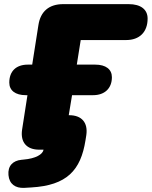

<svg xmlns="http://www.w3.org/2000/svg" viewBox="-20 -725 735 930"><path d="M97 185 131 183C304 173 371 100 394 -45L398 -70C407 -131 376 -167 315 -167H313L329 -264H431C487 -264 522 -297 522 -351C522 -389 493 -412 441 -412H352L371 -531H591C656 -531 695 -570 695 -635C695 -679 662 -705 603 -705H286C218 -705 176 -670 166 -603L136 -412H115C58 -412 25 -380 25 -325C25 -287 54 -264 105 -264H113L87 -97C78 -36 109 0 170 0H191C187 23 153 43 94 48L84 49C42 53 17 79 21 123C25 167 55 187 97 185Z"/></svg>

Font: SN Pro Black
Style: Italic
Weight: 900
Italic angle: -9°
Designer: Tobias Whetton
Foundry: Supernotes
Version: Version 1.001;Glyphs 3.2 (3249)